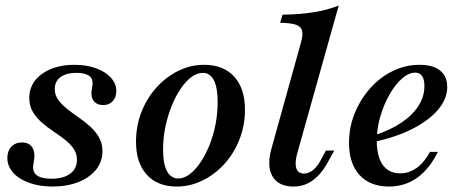

<svg xmlns="http://www.w3.org/2000/svg" viewBox="-20 -661 1675 692"><path d="M169.4 11.3Q122.6 11.3 85.5 -2Q48.4 -15.3 27.4 -38.7Q6.5 -62.1 6.5 -91.9Q6.5 -116.9 21 -132.3Q35.5 -147.6 59.7 -147.6Q79.8 -147.6 91.5 -135.9Q103.2 -124.2 104 -102.4Q104 -90.3 101.6 -77Q99.2 -63.7 99.2 -54.8Q100.8 -35.5 117.3 -26.2Q133.9 -16.9 165.3 -16.9Q208.9 -16.9 233.1 -35.1Q257.3 -53.2 257.3 -84.7Q257.3 -108.1 244.8 -125.8Q232.3 -143.5 212.9 -158.5Q193.5 -173.4 171.4 -188.3Q149.2 -203.2 129.8 -220.2Q110.5 -237.1 98 -258.5Q85.5 -279.8 85.5 -308.1Q85.5 -361.3 131 -394.4Q176.6 -427.4 248.4 -427.4Q291.9 -427.4 326.2 -414.9Q360.5 -402.4 379.8 -381Q399.2 -359.7 399.2 -333.1Q399.2 -310.5 386.3 -296.4Q373.4 -282.3 351.6 -282.3Q333.1 -282.3 321.4 -293.1Q309.7 -304 309.7 -321.8Q308.9 -332.3 311.7 -344.8Q314.5 -357.3 313.7 -364.5Q312.9 -381.5 298 -389.9Q283.1 -398.4 254.8 -398.4Q218.5 -398.4 198 -383.1Q177.4 -367.7 177.4 -340.3Q177.4 -318.5 189.9 -301.2Q202.4 -283.9 221.8 -268.5Q241.1 -253.2 263.3 -237.9Q285.5 -222.6 304.8 -205.2Q324.2 -187.9 336.7 -166.1Q349.2 -144.4 349.2 -116.1Q349.2 -78.2 326.2 -49.6Q303.2 -21 262.5 -4.8Q221.8 11.3 169.4 11.3Z M616.9 11.3Q547.6 11.3 508.9 -31.5Q470.2 -74.2 470.2 -150Q470.2 -206.5 489.5 -256.5Q508.9 -306.5 543.1 -344.8Q577.4 -383.1 621.8 -405.2Q666.1 -427.4 715.3 -427.4Q785.5 -427.4 824.2 -384.7Q862.9 -341.9 862.9 -265.3Q862.9 -209.7 843.5 -159.7Q824.2 -109.7 789.9 -71.4Q755.6 -33.1 710.9 -10.9Q666.1 11.3 616.9 11.3ZM622.6 -17.7Q643.5 -17.7 664.1 -33.5Q684.7 -49.2 702.8 -76.2Q721 -103.2 735.1 -138.3Q749.2 -173.4 756.9 -213.3Q764.5 -253.2 764.5 -293.5Q764.5 -345.2 750.8 -371.8Q737.1 -398.4 711.3 -398.4Q689.5 -398.4 669 -382.7Q648.4 -366.9 630.2 -339.9Q612.1 -312.9 598 -277.4Q583.9 -241.9 575.8 -202.4Q567.7 -162.9 567.7 -121.8Q567.7 -70.2 581.9 -44Q596 -17.7 622.6 -17.7Z M1037.9 11.3Q1000.8 11.3 979 -6Q957.3 -23.4 952 -54.8Q946.8 -86.3 958.9 -127.4L1063.7 -504Q1072.6 -533.1 1069 -549.2Q1065.3 -565.3 1046.8 -571.8Q1028.2 -578.2 989.5 -579L998.4 -608.1Q1061.3 -608.9 1110.9 -616.9Q1160.5 -625 1200.8 -641.1L1050.8 -106.5Q1041.9 -73.4 1048 -54.4Q1054 -35.5 1075.8 -35.5Q1093.5 -35.5 1109.7 -49.2Q1125.8 -62.9 1139.5 -90.3L1154.8 -118.5H1184.7L1166.1 -84.7Q1150.8 -54.8 1131.9 -33.5Q1112.9 -12.1 1089.9 -0.4Q1066.9 11.3 1037.9 11.3Z M1382.3 11.3Q1313.7 11.3 1275.8 -30.2Q1237.9 -71.8 1237.9 -146Q1237.9 -202.4 1258.5 -252.8Q1279 -303.2 1314.1 -342.7Q1349.2 -382.3 1395.2 -404.8Q1441.1 -427.4 1491.9 -427.4Q1540.3 -427.4 1566.1 -406.9Q1591.9 -386.3 1591.9 -347.6Q1591.9 -304.8 1559.3 -266.1Q1526.6 -227.4 1467.7 -197.2Q1408.9 -166.9 1329 -150V-173.4Q1387.1 -191.9 1427.4 -219.4Q1467.7 -246.8 1488.7 -280.2Q1509.7 -313.7 1509.7 -350.8Q1509.7 -375 1501.2 -387.1Q1492.7 -399.2 1476.6 -399.2Q1452.4 -399.2 1427.8 -377Q1403.2 -354.8 1383.1 -319Q1362.9 -283.1 1350.4 -239.9Q1337.9 -196.8 1337.9 -154.8Q1337.9 -96.8 1359.7 -66.5Q1381.5 -36.3 1421.8 -36.3Q1454 -36.3 1481 -55.2Q1508.1 -74.2 1529.8 -113.7H1558.1Q1528.2 -52.4 1483.9 -20.6Q1439.5 11.3 1382.3 11.3Z"/></svg>

Font: Playfair 5pt SemiExpanded Light SemiBold
Style: Italic
Weight: 600
Italic angle: -15.6°
Version: Version 2.001;gftools[0.9.30]